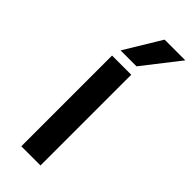

<svg xmlns="http://www.w3.org/2000/svg" viewBox="-241 -762 793 793"><g transform="rotate(45 156.0 -365.0)"><path d="M84 -530H196V0H84ZM191 -730H312L187 -570H94Z"/></g></svg>

Font: Golos UI Medium
Style: Regular
Weight: 500
Designer: A.Korolkova, Vitaly Kuzmin
Foundry: ParaType Ltd
Version: Version 2.000